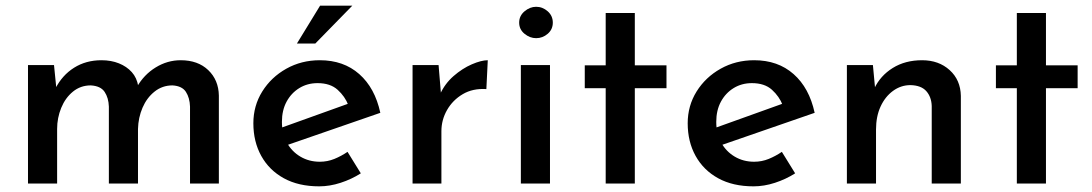

<svg xmlns="http://www.w3.org/2000/svg" viewBox="-20 -649 3863 679"><path d="M171 -419 180 -329 176 -336Q200 -383 242 -409.5Q284 -436 339 -436Q373 -436 400.5 -425Q428 -414 446 -394Q464 -374 469 -344L464 -341Q489 -385 530.5 -410.5Q572 -436 619 -436Q680 -436 716.5 -401Q753 -366 754 -311V0H652V-272Q651 -303 637.5 -324Q624 -345 590 -347Q554 -347 526.5 -325Q499 -303 484 -268Q469 -233 468 -193V0H365V-272Q364 -303 350 -324Q336 -345 301 -347Q265 -347 238 -325Q211 -303 196.5 -267.5Q182 -232 182 -193V0H79V-419Z M1109 10Q1036 10 984 -18.5Q932 -47 904 -97.5Q876 -148 876 -213Q876 -275 907.5 -325.5Q939 -376 992.5 -406Q1046 -436 1111 -436Q1195 -436 1250.5 -387Q1306 -338 1325 -250L984 -132L960 -192L1233 -290L1212 -277Q1200 -308 1174 -331.5Q1148 -355 1103 -355Q1067 -355 1038.5 -337.5Q1010 -320 993.5 -289.5Q977 -259 977 -218Q977 -176 994.5 -144.5Q1012 -113 1042.5 -95Q1073 -77 1111 -77Q1138 -77 1162.5 -87Q1187 -97 1209 -112L1256 -36Q1223 -15 1184.5 -2.5Q1146 10 1109 10ZM1226 -629 1095 -495H1030L1112 -629Z M1531 -419 1541 -299 1536 -315Q1553 -353 1584 -380Q1615 -407 1648.5 -421.5Q1682 -436 1705 -436L1700 -334Q1652 -337 1616.5 -316Q1581 -295 1561 -260Q1541 -225 1541 -185V0H1439V-419Z M1822 -419H1925V0H1822ZM1816 -569Q1816 -593 1835 -609Q1854 -625 1876 -625Q1899 -625 1917 -609Q1935 -593 1935 -569Q1935 -545 1917 -529.5Q1899 -514 1876 -514Q1854 -514 1835 -529.5Q1816 -545 1816 -569Z M2122 -603H2225V-418H2337V-337H2225V0H2122V-337H2048V-418H2122Z M2645 10Q2572 10 2520 -18.5Q2468 -47 2440 -97.5Q2412 -148 2412 -213Q2412 -275 2443.5 -325.5Q2475 -376 2528.5 -406Q2582 -436 2647 -436Q2731 -436 2786.5 -387Q2842 -338 2861 -250L2520 -132L2496 -192L2769 -290L2748 -277Q2736 -308 2710 -331.5Q2684 -355 2639 -355Q2603 -355 2574.5 -337.5Q2546 -320 2529.5 -289.5Q2513 -259 2513 -218Q2513 -176 2530.5 -144.5Q2548 -113 2578.5 -95Q2609 -77 2647 -77Q2674 -77 2698.5 -87Q2723 -97 2745 -112L2792 -36Q2759 -15 2720.5 -2.5Q2682 10 2645 10Z M3067 -419 3076 -323 3072 -336Q3093 -381 3137 -408.5Q3181 -436 3241 -436Q3300 -436 3338.5 -401Q3377 -366 3378 -310V0H3275V-274Q3274 -306 3256 -326.5Q3238 -347 3200 -348Q3166 -348 3138 -327.5Q3110 -307 3094 -272Q3078 -237 3078 -191V0H2975V-419Z M3576 -603H3679V-418H3791V-337H3679V0H3576V-337H3502V-418H3576Z"/></svg>

Font: Josefin Sans Thin Medium
Style: Regular
Weight: 500
Version: Version 2.000